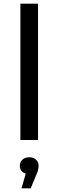

<svg xmlns="http://www.w3.org/2000/svg" viewBox="-20 -762 319 1045"><path d="M91 -742H187V0H91ZM190 140Q190 164 177 191L147 263H97L120 183Q105 178 96.5 167Q88 156 88 140Q88 120 102 107Q116 94 139 94Q162 94 176 107Q190 120 190 140Z"/></svg>

Font: CMG Sans Medium
Style: Regular
Weight: 500
Designer: Julieta Ulanovsky
Foundry: Julieta Ulanovsky
Version: Version 7.200